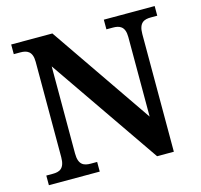

<svg xmlns="http://www.w3.org/2000/svg" viewBox="-104 -827 987 941"><g transform="rotate(-15 390.0 -357.0)"><path d="M31 0H289V-49H257C223 -49 195 -58 195 -117V-559L580 0H665V-597C665 -656 693 -665 727 -665H759V-714H501V-665H534C566 -665 595 -656 595 -601V-197L240 -714H31V-665H64C96 -665 125 -656 125 -601V-117C125 -58 97 -49 64 -49H31Z"/></g></svg>

Font: Noto Serif Oriya SemiBold
Style: Regular
Weight: 600
Designer: David Williams
Foundry: Google LLC, David Williams
Version: Version 1.051